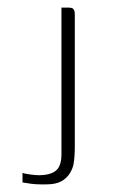

<svg xmlns="http://www.w3.org/2000/svg" viewBox="-20 -480 305 503"><path d="M176 -150Q176 -129 176 -99.5Q176 -70 173 -52Q171 -39 163 -26Q155 -13 140.5 -5Q126 3 102 3Q95 3 84.5 3Q74 3 62 1.5Q50 0 39 -2V-27Q44 -25 58.5 -23Q73 -21 81 -21Q112 -21 126.5 -33Q141 -45 141 -76V-460H161Q168 -460 171 -457.5Q174 -455 175 -451Q176 -447 176 -441Z"/></svg>

Font: Genos Thin ExtraLight
Style: Regular
Weight: 250
Version: Version 1.010